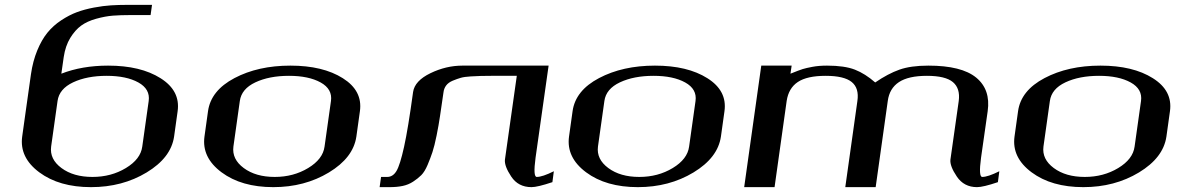

<svg xmlns="http://www.w3.org/2000/svg" viewBox="-20 -770 4873 790"><path d="M696.3 -208Q683.6 -121.1 583.5 -60.5Q483.4 0 354.5 0Q223.6 0 141.6 -61Q59.6 -122.1 71.3 -208L85.9 -312.5L107.4 -464.8Q115.2 -518.6 133.3 -562.5Q151.4 -606.4 175.3 -635.7Q199.2 -665 231.9 -686.5Q264.6 -708 295.9 -719.7Q327.1 -731.4 366.2 -738.8Q405.3 -746.1 436.5 -748Q467.8 -750 504.9 -750H605.5L599.6 -708H516.6Q475.6 -708 444.3 -705.6Q413.1 -703.1 376 -692.9Q338.9 -682.6 314 -664.6Q289.1 -646.5 269 -613.8Q249 -581.1 242.2 -535.2L232.4 -466.8Q317.4 -500 424.8 -500Q558.6 -500 640.6 -448.2Q722.7 -396.5 710.9 -312.5ZM565.4 -167 591.8 -354.5Q598.6 -403.3 549.3 -430.7Q500 -458 418.9 -458Q337.9 -458 280.8 -431.2Q223.6 -404.3 216.8 -354.5L190.4 -167Q183.6 -115.2 232.9 -78.6Q282.2 -42 360.4 -42Q437.5 -42 498 -78.6Q558.6 -115.2 565.4 -167Z M1315.4 -167 1341.8 -354.5Q1348.6 -403.3 1299.3 -430.7Q1250 -458 1168.9 -458Q1087.9 -458 1030.8 -431.2Q973.6 -404.3 966.8 -354.5L940.4 -167Q933.6 -115.2 982.9 -78.6Q1032.2 -42 1110.4 -42Q1187.5 -42 1248 -78.6Q1308.6 -115.2 1315.4 -167ZM1446.3 -208Q1433.6 -121.1 1333.5 -60.5Q1233.4 0 1104.5 0Q973.6 0 891.6 -61Q809.6 -122.1 821.3 -208L835.9 -312.5Q847.7 -397.5 944.8 -448.7Q1042 -500 1174.8 -500Q1308.6 -500 1390.6 -448.2Q1472.7 -396.5 1460.9 -312.5Z M2057.6 -113.3 2106.4 -458H2002Q1973.6 -458 1958.5 -457.5Q1943.4 -457 1917 -455.6Q1890.6 -454.1 1875.5 -449.7Q1860.4 -445.3 1842.8 -438Q1825.2 -430.7 1815.9 -418.5Q1806.6 -406.2 1804.7 -389.6Q1795.9 -329.1 1790.5 -292.5Q1785.2 -255.9 1776.4 -212.4Q1767.6 -168.9 1759.3 -144Q1751 -119.1 1739.3 -91.3Q1727.5 -63.5 1713.4 -49.3Q1699.2 -35.2 1679.7 -22.5Q1660.2 -9.8 1636.7 -4.9Q1613.3 0 1583 0H1542L1547.9 -42H1573.2Q1596.7 -42 1611.3 -66.4Q1626 -90.8 1642.6 -166Q1659.2 -241.2 1679.7 -391.6Q1686.5 -437.5 1751 -468.8Q1815.4 -500 1882.8 -500H2237.3L2183.6 -121.1Q2172.9 -42 2188.5 -42Q2211.9 -42 2258.8 -65.4L2252.9 -20.5Q2191.4 0 2167 0Q2112.3 0 2083.5 -43.5Q2054.7 -86.9 2057.6 -113.3Z M2815.4 -167 2841.8 -354.5Q2848.6 -403.3 2799.3 -430.7Q2750 -458 2668.9 -458Q2587.9 -458 2530.8 -431.2Q2473.6 -404.3 2466.8 -354.5L2440.4 -167Q2433.6 -115.2 2482.9 -78.6Q2532.2 -42 2610.4 -42Q2687.5 -42 2748 -78.6Q2808.6 -115.2 2815.4 -167ZM2946.3 -208Q2933.6 -121.1 2833.5 -60.5Q2733.4 0 2604.5 0Q2473.6 0 2391.6 -61Q2309.6 -122.1 2321.3 -208L2335.9 -312.5Q2347.7 -397.5 2444.8 -448.7Q2542 -500 2674.8 -500Q2808.6 -500 2890.6 -448.2Q2972.7 -396.5 2960.9 -312.5Z M3237.3 -500 3232.4 -466.8Q3268.6 -481.4 3282.7 -485.8Q3296.9 -490.2 3323.2 -495.1Q3349.6 -500 3382.8 -500Q3455.1 -500 3497.6 -483.4Q3540 -466.8 3581.1 -430.7Q3633.8 -466.8 3680.7 -483.4Q3727.5 -500 3799.8 -500Q3936.5 -500 3996.6 -450.7Q4056.6 -401.4 4043.9 -312.5L4016.6 -121.1Q4005.9 -42 4021.5 -42Q4044.9 -42 4091.8 -65.4L4085.9 -20.5Q4025.4 0 4000 0Q3946.3 0 3917 -43.5Q3887.7 -86.9 3890.6 -113.3L3924.8 -354.5Q3931.6 -406.2 3900.9 -432.1Q3870.1 -458 3793.9 -458Q3717.8 -458 3678.7 -432.1Q3639.6 -406.2 3632.8 -354.5L3583 0H3458L3507.8 -354.5Q3515.6 -407.2 3484.4 -432.6Q3453.1 -458 3377 -458Q3300.8 -458 3262.7 -432.6Q3224.6 -407.2 3216.8 -354.5L3167 0H3042L3112.3 -500Z M4648.4 -167 4674.8 -354.5Q4681.6 -403.3 4632.3 -430.7Q4583 -458 4502 -458Q4420.9 -458 4363.8 -431.2Q4306.6 -404.3 4299.8 -354.5L4273.4 -167Q4266.6 -115.2 4315.9 -78.6Q4365.2 -42 4443.4 -42Q4520.5 -42 4581.1 -78.6Q4641.6 -115.2 4648.4 -167ZM4779.3 -208Q4766.6 -121.1 4666.5 -60.5Q4566.4 0 4437.5 0Q4306.6 0 4224.6 -61Q4142.6 -122.1 4154.3 -208L4168.9 -312.5Q4180.7 -397.5 4277.8 -448.7Q4375 -500 4507.8 -500Q4641.6 -500 4723.6 -448.2Q4805.7 -396.5 4793.9 -312.5Z"/></svg>

Font: okolaks
Style: BoldItalic
Weight: 600
Width: 8
Italic angle: -8°
Version: Version 000.6.0